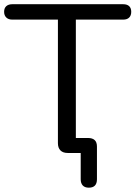

<svg xmlns="http://www.w3.org/2000/svg" viewBox="-26 -725 642 910"><path d="M395 164.5Q376 164.5 366.2 154Q356.5 143.5 356.5 124.5V0H295Q272.5 0 260.5 -12Q248.5 -24 248.5 -46.5V-632H32.5Q14 -632 3.8 -642Q-6.5 -652 -6.5 -669Q-6.5 -686.5 3.8 -695.8Q14 -705 32.5 -705H557.5Q576.5 -705 586.2 -695.8Q596 -686.5 596 -669Q596 -651.5 586.2 -641.8Q576.5 -632 557.5 -632H333.5V-34.5L295.5 -71H391.5Q412 -71 422.8 -61Q433.5 -51 433.5 -30.5V124.5Q433.5 164.5 395 164.5Z"/></svg>

Font: Nunito ExtraLight
Style: Regular
Weight: 200
Designer: Vernon Adams
Foundry: Vernon Adams
Version: Version 3.602;April 4, 2023;FontCreator 14.0.0.2856 64-bit